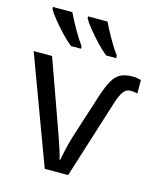

<svg xmlns="http://www.w3.org/2000/svg" viewBox="-114 -847 766 928"><g transform="rotate(15 268.5 -383.0)"><path d="M496 -541Q508 -541 518 -539Q528 -537 537 -535V-467Q524 -472 503 -472Q480 -472 466 -452Q452 -432 439 -390L316 0H199L0 -536H92L219 -181Q234 -139 244 -107.5Q254 -76 256 -62H260Q264 -83 272 -118.5Q280 -154 291 -189L361 -407Q378 -459 394.5 -488Q411 -517 434.5 -529Q458 -541 496 -541ZM308 -766Q324 -732 348.5 -689Q373 -646 394 -618V-606H344Q321 -624 294 -652.5Q267 -681 244 -709.5Q221 -738 211 -756V-766ZM132 -766Q148 -732 172.5 -689Q197 -646 218 -618V-606H168Q145 -624 118 -652.5Q91 -681 68 -709.5Q45 -738 35 -756V-766Z"/></g></svg>

Font: Noto Sans
Style: Regular
Weight: 400
Designer: Monotype Design Team
Foundry: Monotype Imaging Inc.
Version: Version 1.902